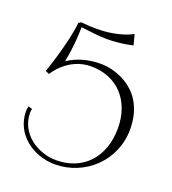

<svg xmlns="http://www.w3.org/2000/svg" viewBox="-123 -741 753 843"><g transform="rotate(20 253.5 -320.0)"><path d="M228 9C368 9 487 -101 487 -248C487 -429 342 -475 269 -475C216 -475 165 -464 116 -432C132 -510 133 -578 133 -597C178 -592 218 -586 254 -586C318 -586 372 -599 375 -600L362 -649C361 -648 304 -613 196 -613C174 -613 150 -614 124 -617L113 -609C105 -518 52 -364 51 -363L69 -355C69 -356 124 -450 232 -450C356 -450 435 -362 435 -234C435 -98 352 -10 227 -10C144 -10 49 -67 49 -168C49 -175 50 -180 52 -185L34 -191C31 -184 30 -176 30 -167C30 -61 126 9 228 9Z"/></g></svg>

Font: Clicker Script
Style: Regular
Weight: 400
Designer: Astigmatic (AOETI)
Foundry: Astigmatic (AOETI)
Version: Version 1.000